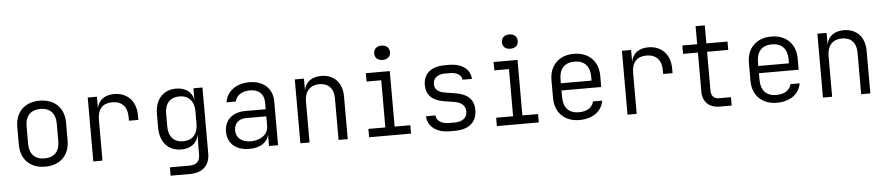

<svg xmlns="http://www.w3.org/2000/svg" viewBox="-49 -1121 7598 1647"><g transform="rotate(-5 3750.0 -297.0)"><path d="M300 9C429 9 510 -71 510 -199V-352C510 -479 429 -559 300 -559C171 -559 90 -479 90 -351V-199C90 -71 171 9 300 9ZM300 -62C218 -62 170 -110 170 -199V-351C170 -440 219 -488 300 -488C381 -488 430 -440 430 -351V-199C430 -110 382 -62 300 -62Z M941 -560C860 -560 806 -519 793 -450V-550H714V0H793V-353C793 -443 838 -491 919 -491C1003 -491 1049 -441 1049 -353V-321H1130V-359C1130 -482 1056 -560 941 -560Z M1624 -450C1613 -518 1556 -560 1475 -560C1363 -560 1293 -481 1293 -357V-240C1293 -115 1363 -36 1475 -36C1557 -36 1614 -79 1624 -149H1625L1623 -45V19C1623 79 1594 108 1531 108H1364V180H1531C1640 180 1702 120 1702 19V-550H1624ZM1498 -105C1418 -105 1372 -155 1372 -243V-353C1372 -441 1418 -491 1498 -491C1576 -491 1624 -440 1624 -353V-243C1624 -156 1576 -105 1498 -105Z M2105 -560C1993 -560 1908 -497 1897 -405H1977C1986 -456 2036 -490 2105 -490C2181 -490 2226 -448 2226 -375V-317H2051C1940 -317 1870 -255 1870 -155C1870 -54 1941 10 2057 10C2151 10 2215 -32 2227 -100V0H2305V-377C2305 -489 2227 -560 2105 -560ZM2076 -54C1997 -54 1949 -94 1949 -159C1949 -219 1989 -256 2052 -256H2226V-173C2226 -103 2164 -54 2076 -54Z M2725 -560C2642 -560 2588 -519 2576 -448V-550H2497V0H2576V-353C2576 -441 2625 -491 2703 -491C2779 -491 2826 -444 2826 -360V0H2905V-369C2905 -486 2834 -560 2725 -560Z M3263 -651C3305 -651 3331 -674 3331 -711C3331 -750 3305 -774 3263 -774C3221 -774 3195 -750 3195 -711C3195 -674 3221 -651 3263 -651ZM3450 0V-72H3315V-550H3109V-478H3235V-72H3089V0Z M3829 9C3951 9 4017 -53 4017 -153C4017 -245 3964 -295 3855 -312L3773 -325C3714 -334 3682 -360 3682 -405C3682 -457 3721 -488 3787 -488H3826C3887 -488 3928 -462 3930 -422H4011C4008 -505 3936 -559 3828 -559H3789C3672 -559 3604 -503 3604 -405C3604 -318 3656 -267 3761 -251L3844 -238C3904 -229 3939 -198 3939 -148C3939 -96 3902 -62 3830 -62H3782C3720 -62 3674 -91 3672 -137H3591C3593 -48 3671 9 3780 9Z M4363 -651C4405 -651 4431 -674 4431 -711C4431 -750 4405 -774 4363 -774C4321 -774 4295 -750 4295 -711C4295 -674 4321 -651 4363 -651ZM4550 0V-72H4415V-550H4209V-478H4335V-72H4189V0Z M5110 -353C5110 -478 5028 -560 4900 -560C4772 -560 4690 -478 4690 -353V-197C4690 -72 4772 10 4900 10C5013 10 5094 -47 5108 -139H5029C5016 -86 4971 -57 4900 -57C4815 -57 4768 -108 4768 -197V-256H5110ZM4768 -353C4768 -442 4815 -493 4900 -493C4985 -493 5032 -442 5032 -353V-318H4768Z M5541 -560C5460 -560 5406 -519 5393 -450V-550H5314V0H5393V-353C5393 -443 5438 -491 5519 -491C5603 -491 5649 -441 5649 -353V-321H5730V-359C5730 -482 5656 -560 5541 -560Z M6211 0V-72H6107C6067 -72 6041 -98 6041 -140V-478H6223V-550H6041V-705H5962V-550H5834V-478H5962V-140C5962 -54 6018 0 6107 0Z M6810 -353C6810 -478 6728 -560 6600 -560C6472 -560 6390 -478 6390 -353V-197C6390 -72 6472 10 6600 10C6713 10 6794 -47 6808 -139H6729C6716 -86 6671 -57 6600 -57C6515 -57 6468 -108 6468 -197V-256H6810ZM6468 -353C6468 -442 6515 -493 6600 -493C6685 -493 6732 -442 6732 -353V-318H6468Z M7225 -560C7142 -560 7088 -519 7076 -448V-550H6997V0H7076V-353C7076 -441 7125 -491 7203 -491C7279 -491 7326 -444 7326 -360V0H7405V-369C7405 -486 7334 -560 7225 -560Z"/></g></svg>

Font: Tekne LDO Light
Style: Regular
Weight: 300
Monospace: yes
Designer: Alessio Laiso, Mario Rullo, Paolo Rosset
Foundry: Alessio Laiso
Version: Version 1.000;hotconv 1.0.109;makeotfexe 2.5.65596